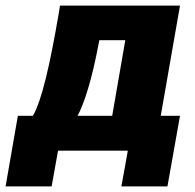

<svg xmlns="http://www.w3.org/2000/svg" viewBox="-77 -540 700 688"><path d="M-57 128H108L131 0H381L358 128H523L568 -125H499L568 -520H138L133 -489C102 -308 73 -181 41 -125H-13ZM201 -125C225 -169 253 -258 276 -381L279 -396H372L325 -125Z"/></svg>

Font: Fixel Text 20240404 ExtraBold
Style: Italic
Weight: 800
Width: 4
Italic angle: -10°
Designer: AlfaBravo + MacPaw
Foundry: Kyrylo Tkachov, Marchela Mozhyna, Serhii Makarenko, Maria Weinstein, Zakhar Kryvoshyya
Version: Version 1.211;Glyphs 3.2 (3225)